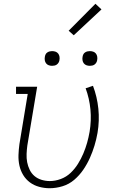

<svg xmlns="http://www.w3.org/2000/svg" viewBox="-20 -990 640 1018"><path d="M243 8Q215 8 187.5 0.5Q160 -7 138.5 -23Q117 -39 103 -62Q89 -85 83 -112Q77 -139 78 -168Q79 -197 83 -226L127 -492H65V-530H177L125 -219Q122 -197 121 -174Q120 -151 124 -130Q128 -109 137.5 -89.5Q147 -70 163 -56.5Q179 -43 200.5 -36.5Q222 -30 244 -30Q273 -30 302.5 -41Q332 -52 354.5 -73.5Q377 -95 393.5 -121.5Q410 -148 422 -176.5Q434 -205 442 -233.5Q450 -262 455 -291Q465 -351 459.5 -409.5Q454 -468 434 -522L473 -535Q495 -477 501.5 -413.5Q508 -350 497 -285Q491 -251 481 -218Q471 -185 456.5 -152.5Q442 -120 421.5 -90Q401 -60 373.5 -36.5Q346 -13 311.5 -2.5Q277 8 243 8ZM456 -641Q447 -641 438.5 -644Q430 -647 424.5 -654Q419 -661 417.5 -670.5Q416 -680 418 -690Q419 -696 422 -702Q425 -708 431 -712Q437 -716 443.5 -717.5Q450 -719 456 -719Q466 -719 474.5 -716Q483 -713 488.5 -706Q494 -699 495.5 -689.5Q497 -680 495 -670Q494 -664 490.5 -658Q487 -652 481.5 -648Q476 -644 469.5 -642.5Q463 -641 456 -641ZM256 -641Q247 -641 238.5 -644Q230 -647 224.5 -654Q219 -661 217.5 -670.5Q216 -680 218 -690Q219 -696 222 -702Q225 -708 231 -712Q237 -716 243.5 -717.5Q250 -719 256 -719Q266 -719 274.5 -716Q283 -713 288.5 -706Q294 -699 295.5 -689.5Q297 -680 295 -670Q294 -664 290.5 -658Q287 -652 281.5 -648Q276 -644 269.5 -642.5Q263 -641 256 -641ZM371 -803 344 -827 486 -970 518 -940Z"/></svg>

Font: Iosevka Curly Slab XLtEx
Style: Italic
Weight: 200
Width: 7
Italic angle: -9°
Monospace: yes
Designer: Belleve Invis
Foundry: Belleve Invis
Version: Version 11.1.0; ttfautohint (v1.8.3)